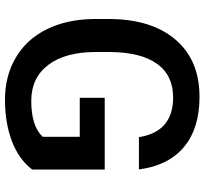

<svg xmlns="http://www.w3.org/2000/svg" viewBox="-44 -716 770 721"><g transform="rotate(90 340.5 -356.0)"><path d="M617.2 -92.3Q578.6 -42 510.3 -16.1Q441.9 9.8 355 9.8Q265.6 9.8 196.8 -30.8Q127.9 -71.3 90.6 -146.7Q53.2 -222.2 51.8 -322.8V-378.4Q51.8 -539.6 128.9 -630.1Q206.1 -720.7 344.2 -720.7Q462.9 -720.7 532.7 -662.1Q602.5 -603.5 616.7 -493.2H495.6Q475.1 -621.6 346.7 -621.6Q263.7 -621.6 220.5 -561.8Q177.2 -502 175.8 -386.2V-331.5Q175.8 -216.3 224.4 -152.6Q272.9 -88.9 359.4 -88.9Q454.1 -88.9 494.1 -131.8V-271H347.7V-364.7H617.2Z"/></g></svg>

Font: Roboto-o Medium
Style: Regular
Weight: 500
Designer: Google
Version: Version 2.134; 2016; ttfautohint (v1.6)